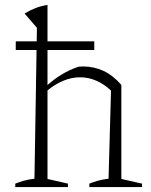

<svg xmlns="http://www.w3.org/2000/svg" viewBox="-20 -760 612 780"><path d="M42 0V-14Q57 -20 75.5 -25.5Q94 -31 120 -34L130 -647L80 -705Q101 -718 124 -727Q147 -736 173 -740V-33L256 -14V0ZM343 0V-14Q358 -20 376.5 -25.5Q395 -31 421 -34L431 -392L473 -415V-33L557 -14V0ZM167 -388 166 -408Q197 -437 230 -457Q263 -477 299 -489Q304 -489 308.5 -489.5Q313 -490 317 -490Q362 -490 400.5 -472Q439 -454 473 -415L431 -392Q373 -446 305 -446Q236 -446 167 -388ZM44 -592H363V-557H44Z"/></svg>

Font: Piazzolla Thin Thin
Style: Regular
Weight: 250
Version: Version 2.005